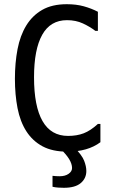

<svg xmlns="http://www.w3.org/2000/svg" viewBox="-20 -726 540 914"><path d="M230 111Q238 112 247.5 112.5Q257 113 264 113Q290 113 306.5 101.5Q323 90 323 74Q323 35 269 -16V-26H332Q370 12 380.5 39Q391 66 391 88Q391 123 364.5 145.5Q338 168 284 168Q272 168 257 167Q242 166 230 163ZM458 -136V-49Q398 -4 301 -4Q230 -4 182.5 -29.5Q135 -55 105.5 -101Q76 -147 63.5 -211Q51 -275 51 -351Q51 -427 63.5 -492Q76 -557 105 -604.5Q134 -652 181 -679Q228 -706 298 -706Q343 -706 379 -696Q415 -686 446 -670V-579H434Q408 -599 374.5 -614.5Q341 -630 299 -630Q220 -630 181 -560.5Q142 -491 142 -358Q142 -220 182.5 -149.5Q223 -79 304 -79Q346 -79 378.5 -91.5Q411 -104 446 -136Z"/></svg>

Font: D2Coding ligature
Style: Regular
Weight: 400
Monospace: yes
Designer: Yong-Rak Park; Jeong-Hwan Yoon; Sang-Min Lee;
Foundry: NHN Corporation
Version: Version 1.3.2; Build 20180524